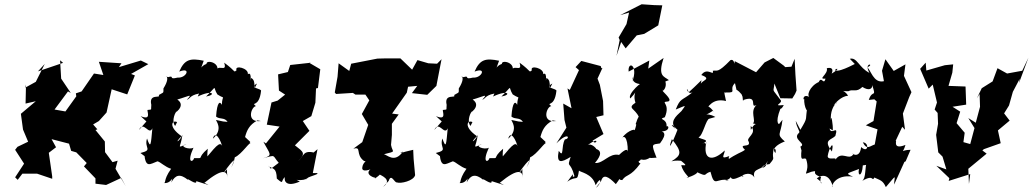

<svg xmlns="http://www.w3.org/2000/svg" viewBox="-20 -839 4846 901"><path d="M295 -195 314 -131 338 -124 387 -74 374 -58 428 -2V23L478 29L549 -4L570 35L522 -47L532 -85L508 -78L473 -125L472 -175L428 -229L437 -232L417 -255L444 -271L480 -311L504 -420L577 -396L613 -485L595 -492L676 -538L641 -555L538 -524L550 -542L444 -549L465 -487L421 -494L363 -410L336 -401L338 -387L287 -316L236 -325L299 -410L312 -403L267 -470L262 -556L276 -544L158 -504L190 -539L148 -455L99 -428L102 -442L100 -353L148 -364L78 -305L88 -231L112 -174L62 -150L51 -136L93 -71L51 -7L63 5L85 -24H154L225 0V-11L209 -122L243 -148L222 -186L307 -164Z M667 -269 632 -229C654 -276 679 -200 695 -237C688 -164 688 -136 670 -189C655 -143 700 -136 639 -121C693 -79 674 -102 657 -118C663 -48 684 -69 719 -82C733 -79 755 -55 783 -47C741 12 764 23 744 19C787 29 795 -29 784 17C803 -19 825 -25 862 5C853 -9 905 35 901 11C961 29 973 36 939 19C1028 -54 1046 -36 1048 -4C1038 -71 1060 -49 1030 -29C1079 -98 1092 -102 1065 -53C1079 -85 1077 -78 1082 -101C1114 -114 1157 -182 1155 -163C1144 -183 1174 -155 1130 -196C1138 -226 1149 -253 1188 -274L1204 -271C1133 -262 1159 -339 1181 -341C1154 -364 1196 -330 1205 -412C1210 -424 1144 -425 1186 -447C1159 -392 1190 -461 1158 -473C1150 -431 1167 -507 1143 -491C1148 -519 1079 -536 1090 -509C1074 -498 1092 -501 1032 -545C1049 -491 994 -550 993 -495C1025 -543 947 -562 949 -539C920 -530 918 -499 936 -554C873 -567 846 -561 821 -503C880 -526 854 -471 814 -475C767 -463 802 -487 769 -477C738 -484 790 -493 747 -424C747 -399 749 -408 725 -393C737 -375 677 -403 690 -347C687 -321 696 -326 672 -323C671 -312 690 -273 640 -294ZM1027 -269 994 -276C992 -272 1030 -234 979 -188C989 -228 1016 -188 1027 -136C1019 -185 1001 -162 949 -100C963 -114 948 -80 955 -141C897 -92 945 -97 891 -97C886 -77 854 -71 888 -146C868 -134 815 -154 855 -162C806 -143 828 -144 836 -206C823 -174 794 -162 832 -200C766 -246 789 -278 811 -266L802 -248C782 -271 805 -319 810 -316C782 -297 861 -339 812 -372C863 -386 888 -404 857 -371C874 -375 869 -397 936 -403C947 -413 936 -460 908 -386C978 -420 996 -394 947 -386C1004 -441 976 -434 1000 -396C1041 -369 1023 -400 1021 -347C1013 -364 999 -365 994 -292C1012 -277 1033 -290 1048 -267Z M1372 5C1426 13 1437 -22 1415 4C1417 -10 1485 -21 1467 -27H1448L1470 -139L1420 -96L1460 -122C1400 -136 1409 -109 1379 -83C1416 -120 1405 -125 1364 -157L1432 -225C1422 -240 1411 -256 1401 -271L1441 -294L1460 -357L1463 -424L1472 -426L1483 -514L1430 -545H1442L1342 -534L1331 -501L1285 -490L1289 -414L1318 -395L1283 -367L1254 -358L1232 -254L1292 -245L1228 -166L1216 -174C1246 -115 1264 -110 1213 -96C1279 -113 1255 -112 1288 -75C1230 -30 1260 -53 1237 -61C1263 -44 1277 -53 1279 -1C1315 30 1296 9 1317 -8C1312 10 1323 41 1387 13Z M1804 10C1816 -27 1831 19 1842 17C1860 24 1921 10 1928 -17L1921 -93L1919 -136C1863 -124 1844 -113 1871 -128C1831 -70 1795 -115 1781 -115C1844 -131 1821 -122 1815 -159L1819 -206V-258L1851 -302L1820 -306L1889 -404L1895 -432L1938 -436L1913 -402L1985 -394L2028 -436L2029 -442L2052 -561L2031 -540L1990 -542L1939 -557L1914 -512L1859 -565H1790L1751 -564L1628 -540L1619 -506L1569 -542L1564 -479L1551 -405L1557 -398L1636 -403L1648 -395H1757L1688 -405L1713 -368L1678 -304L1708 -253L1680 -172L1638 -141C1680 -153 1645 -115 1689 -83C1706 -85 1682 -78 1680 -52C1677 -29 1720 -40 1738 -57C1678 -28 1728 -6 1741 -5C1726 12 1786 -36 1759 -22C1763 -17 1826 3 1778 38Z M2053 -269 2018 -229C2040 -276 2065 -200 2081 -237C2074 -164 2074 -136 2056 -189C2041 -143 2086 -136 2025 -121C2079 -79 2060 -102 2043 -118C2049 -48 2070 -69 2105 -82C2119 -79 2141 -55 2169 -47C2127 12 2150 23 2130 19C2173 29 2181 -29 2170 17C2189 -19 2211 -25 2248 5C2239 -9 2291 35 2287 11C2347 29 2359 36 2325 19C2414 -54 2432 -36 2434 -4C2424 -71 2446 -49 2416 -29C2465 -98 2478 -102 2451 -53C2465 -85 2463 -78 2468 -101C2500 -114 2543 -182 2541 -163C2530 -183 2560 -155 2516 -196C2524 -226 2535 -253 2574 -274L2590 -271C2519 -262 2545 -339 2567 -341C2540 -364 2582 -330 2591 -412C2596 -424 2530 -425 2572 -447C2545 -392 2576 -461 2544 -473C2536 -431 2553 -507 2529 -491C2534 -519 2465 -536 2476 -509C2460 -498 2478 -501 2418 -545C2435 -491 2380 -550 2379 -495C2411 -543 2333 -562 2335 -539C2306 -530 2304 -499 2322 -554C2259 -567 2232 -561 2207 -503C2266 -526 2240 -471 2200 -475C2153 -463 2188 -487 2155 -477C2124 -484 2176 -493 2133 -424C2133 -399 2135 -408 2111 -393C2123 -375 2063 -403 2076 -347C2073 -321 2082 -326 2058 -323C2057 -312 2076 -273 2026 -294ZM2413 -269 2380 -276C2378 -272 2416 -234 2365 -188C2375 -228 2402 -188 2413 -136C2405 -185 2387 -162 2335 -100C2349 -114 2334 -80 2341 -141C2283 -92 2331 -97 2277 -97C2272 -77 2240 -71 2274 -146C2254 -134 2201 -154 2241 -162C2192 -143 2214 -144 2222 -206C2209 -174 2180 -162 2218 -200C2152 -246 2175 -278 2197 -266L2188 -248C2168 -271 2191 -319 2196 -316C2168 -297 2247 -339 2198 -372C2249 -386 2274 -404 2243 -371C2260 -375 2255 -397 2322 -403C2333 -413 2322 -460 2294 -386C2364 -420 2382 -394 2333 -386C2390 -441 2362 -434 2386 -396C2427 -369 2409 -400 2407 -347C2399 -364 2385 -365 2380 -292C2398 -277 2419 -290 2434 -267Z M2801 10C2811 -24 2835 -11 2870 25C2911 -28 2866 6 2900 6C2922 -25 2936 -5 2986 -73C2980 -71 2971 -84 2983 -85C2991 -103 2997 -66 3058 -120C3012 -89 3032 -99 3061 -99C3034 -167 3040 -160 3077 -166C3114 -215 3097 -225 3058 -227C3122 -209 3124 -253 3108 -246C3111 -286 3063 -276 3100 -289C3129 -358 3073 -359 3116 -363C3141 -372 3077 -416 3089 -418C3081 -398 3133 -440 3081 -489C3063 -438 3086 -450 3119 -463C3095 -482 3066 -480 3094 -567L3022 -517L3027 -555L2930 -503C2925 -555 2977 -535 2947 -455C2963 -507 2921 -446 2992 -444C3002 -468 2921 -396 2938 -377C2989 -431 2944 -412 2962 -357C2921 -330 2960 -331 2978 -290C2999 -324 2973 -291 2967 -268C2954 -237 2977 -283 2957 -223C2968 -243 2907 -218 2895 -181C2903 -209 2927 -203 2926 -125C2926 -156 2883 -109 2885 -112C2838 -122 2813 -71 2772 -74C2786 -92 2815 -127 2778 -140C2775 -147 2753 -168 2738 -158C2802 -206 2775 -150 2761 -179L2812 -210L2778 -290L2812 -298L2810 -365L2795 -441L2784 -470L2807 -520L2802 -519L2799 -529L2708 -553L2681 -524L2697 -510L2654 -417L2643 -424L2662 -331L2623 -353L2629 -276L2638 -240L2591 -166C2650 -226 2656 -186 2631 -185C2612 -151 2628 -95 2602 -131C2590 -70 2613 -75 2658 -103C2639 -45 2655 -90 2676 -12C2653 3 2692 -55 2642 14C2688 -20 2688 20 2697 -39C2699 -31 2761 -26 2775 30C2805 -21 2803 24 2777 42ZM2932 -780 2920 -726 2883 -663 2888 -651 2873 -577 2895 -642 2916 -612 2968 -673 3003 -680 3069 -720 3088 -814 3050 -815 2991 -819 2890 -768Z M3718 -414C3714 -463 3711 -513 3709 -563L3694 -526L3665 -524L3658 -531L3609 -567L3568 -546L3528 -500L3428 -552C3425 -520 3430 -565 3408 -557C3346 -493 3346 -511 3325 -507C3332 -478 3299 -527 3271 -487C3327 -466 3264 -462 3268 -439C3270 -472 3290 -476 3212 -406C3196 -446 3203 -390 3230 -406C3178 -364 3173 -381 3151 -325C3205 -347 3199 -348 3178 -318C3149 -291 3123 -268 3150 -234L3133 -250C3131 -266 3185 -192 3164 -242C3128 -147 3113 -132 3133 -186C3182 -125 3178 -111 3131 -82C3171 -93 3213 -72 3168 -91C3214 -55 3193 -65 3177 -64C3187 -20 3230 -1 3201 -5C3229 -10 3269 -33 3245 -34C3305 -5 3278 -23 3314 -33C3334 46 3341 -7 3400 7C3350 9 3425 13 3411 -31C3394 37 3471 -28 3468 -11C3444 -9 3500 -43 3520 -6C3507 -57 3564 -34 3582 -84C3572 -30 3528 -61 3591 -69C3625 -109 3596 -82 3613 -150C3584 -131 3628 -160 3619 -121C3594 -145 3647 -170 3663 -175C3621 -212 3644 -204 3652 -277L3636 -257C3641 -256 3612 -252 3643 -331C3630 -353 3637 -304 3658 -346C3598 -340 3659 -355 3642 -371C3600 -429 3610 -401 3614 -447L3642 -378L3698 -377L3711 -398ZM3437 -414C3430 -428 3465 -395 3462 -391C3468 -384 3464 -354 3469 -370C3542 -395 3495 -328 3530 -346C3497 -317 3530 -272 3513 -260L3548 -252C3508 -279 3502 -196 3503 -248C3537 -213 3478 -193 3493 -175C3507 -142 3440 -170 3476 -136C3456 -121 3441 -122 3387 -84C3410 -75 3394 -100 3403 -107C3355 -88 3381 -113 3381 -133C3323 -78 3276 -88 3295 -174C3281 -140 3304 -181 3272 -163C3323 -184 3267 -184 3258 -195C3278 -200 3293 -281 3309 -282L3337 -290C3288 -318 3274 -283 3325 -319C3342 -298 3295 -369 3291 -326C3303 -331 3320 -381 3387 -365C3372 -429 3384 -397 3385 -405C3444 -403 3397 -417 3429 -449Z M3992 -538C4011 -551 3926 -500 3901 -508C3889 -514 3940 -529 3879 -491C3872 -472 3910 -530 3860 -519C3868 -491 3814 -466 3854 -470C3845 -436 3836 -484 3822 -454C3781 -436 3759 -386 3785 -380C3745 -406 3748 -363 3754 -375C3751 -340 3775 -289 3771 -349C3755 -267 3776 -297 3736 -230L3714 -272C3719 -236 3736 -224 3730 -216C3694 -186 3768 -164 3736 -151C3750 -93 3771 -95 3742 -142C3733 -67 3752 -106 3763 -92C3785 -27 3734 -13 3788 -33C3828 -42 3777 -27 3833 -8C3819 29 3858 31 3813 -2C3853 -32 3880 0 3888 37C3878 40 3897 -23 3983 -10C3943 -27 3956 -24 4011 -46C4003 -13 4025 -5 4029 -63C4066 -65 4072 -86 4050 -87C4036 -49 4046 -7 4026 10C4085 -25 4070 18 4083 -6C4110 7 4123 7 4137 39C4194 -28 4176 -12 4176 27L4224 -79L4230 -82L4253 -136C4203 -136 4216 -112 4229 -159C4160 -131 4195 -194 4182 -176L4214 -244L4227 -230L4217 -306L4247 -384L4257 -406V-407L4222 -483L4229 -537L4174 -506L4135 -561L4119 -507L4128 -458C4078 -446 4066 -514 4049 -523C4089 -539 4031 -549 4060 -497C4010 -522 4002 -572 3968 -563ZM4083 -373 4094 -363 4079 -271 4043 -251 4098 -232 4085 -161C4062 -154 4048 -133 4029 -171C4060 -170 4055 -117 4021 -149C4014 -84 3965 -128 3985 -116C3964 -82 3930 -135 3900 -89C3909 -105 3866 -84 3864 -106C3869 -143 3896 -188 3884 -128C3841 -184 3880 -181 3900 -201C3917 -258 3880 -201 3873 -236L3888 -227C3890 -253 3880 -310 3879 -274C3873 -356 3938 -376 3892 -345C3899 -354 3926 -387 3960 -390C3938 -424 3914 -410 3961 -411C3985 -423 3998 -403 4027 -431C4058 -411 4075 -422 4073 -440C4094 -375 4074 -423 4057 -370Z M4501 -172 4507 -216 4469 -261 4486 -315 4450 -338 4514 -348 4511 -433 4431 -436 4449 -498 4453 -537 4414 -533 4327 -508 4324 -545 4298 -516 4338 -423 4357 -442 4377 -358 4366 -325 4380 -309 4382 -258 4373 -206 4383 -124 4403 -104 4421 -44 4374 -61 4435 -3 4432 10 4533 -22 4527 24 4524 -47 4610 -118 4590 -133 4597 -139 4676 -167 4663 -227 4718 -273 4692 -307 4715 -344 4733 -408 4765 -469 4762 -450 4806 -568 4777 -507 4706 -494 4661 -519 4638 -457 4587 -425 4564 -377 4577 -398 4579 -338 4559 -263 4524 -285 4553 -238 4533 -163Z"/></svg>

Font: Asimov Aggro
Style: It
Weight: 500
Designer: Google
Version: Version 2.000980; 2014